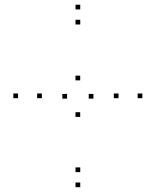

<svg xmlns="http://www.w3.org/2000/svg" viewBox="-20 -772 660 814"><path d="M583.5 -355.7V-375.7H563.5V-355.7ZM320.2 -732V-752H300.2V-732ZM56.5 -355.7V-375.7H36.5V-355.7ZM320.2 21.7V1.7H300.2V21.7ZM157.5 -355.7V-375.7H137.5V-355.7ZM320.2 -668.2V-688.2H300.2V-668.2ZM482.5 -355.7V-375.7H462.5V-355.7ZM320.2 -42.3V-62.3H300.2V-42.3ZM376.2 -353.8V-373.8H356.2V-353.8ZM320 -431.3V-451.3H300V-431.3ZM264.3 -353.8V-373.8H244.3V-353.8ZM320 -276.3V-296.3H300V-276.3Z"/></svg>

Font: Monaspace Xenon Dots Var
Style: Regular
Weight: 400
Designer: Riley Cran and the Lettermatic Team
Version: Version 1.100 (Monaspace Xenon Dots)